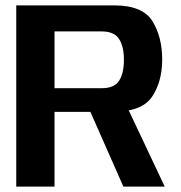

<svg xmlns="http://www.w3.org/2000/svg" viewBox="-20 -695 673 715"><path d="M40.5 0H183V-278.5H399Q508.5 -278.5 546.2 -334.8Q584 -391 584 -473.5Q584 -557 547.8 -616Q511.5 -675 404.5 -675H40.5ZM439.5 0H593.5L441 -323L300 -316ZM183 -366.5V-578H358.5Q405.5 -578 423.5 -549.8Q441.5 -521.5 441.5 -472Q441.5 -423 423.8 -394.8Q406 -366.5 358.5 -366.5Z"/></svg>

Font: Anybody Thin SemiBold
Style: Regular
Weight: 600
Version: Version 1.113;gftools[0.9.25]